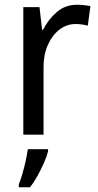

<svg xmlns="http://www.w3.org/2000/svg" viewBox="-20 -659 413 807"><path d="M303 -639Q317 -639 332 -637.5Q347 -636 360 -633L349 -551Q325 -558 297 -558Q261 -558 230.5 -535Q200 -512 181.5 -471Q163 -430 163 -377V-93H78V-629H146L157 -534H161Q184 -579 219.5 -609Q255 -639 303 -639ZM182 -23Q177 -2 165 25Q153 52 138 79.5Q123 107 106 128H59V116Q66 99 74 72Q82 45 88 17Q94 -11 97 -32H182Z"/></svg>

Font: Noto Sans Telugu UI SemiCondensed
Style: Regular
Weight: 400
Width: 4
Designer: Jelle Bosma - Monotype Design Team
Foundry: Monotype Imaging Inc.
Version: Version 2.005; ttfautohint (v1.8.4.7-5d5b)